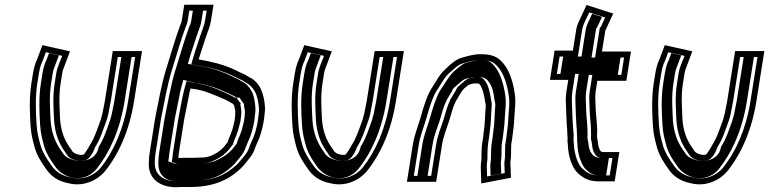

<svg xmlns="http://www.w3.org/2000/svg" viewBox="-20 -743 3237 808"><path d="M158.6 -553 136.1 -493 129.9 -479C125.1 -465.7 121.4 -450.7 118.7 -434L111.9 -391C102.2 -329.3 105.5 -263.6 108.7 -213C111.3 -174.3 118.2 -151.1 126.8 -119C138.6 -82.5 153.9 -60.7 173.2 -33C192.4 -3.1 223.8 19.8 267.6 28C332.2 44.8 390.4 14.9 421.5 -22C481.5 -96.9 525.1 -196.3 544.5 -319L577.6 -528H454.6L421.5 -319C420.2 -310.3 418.4 -301.7 416.4 -293C413.4 -274.2 409.1 -256.4 403.9 -239C389.6 -200.7 378.5 -163.2 357.9 -132C353.9 -123.9 335 -92 330.6 -92C325.8 -91.3 322.1 -91 319.4 -91L307.7 -93C295.4 -96.2 285 -102.3 280.7 -112L271 -126C249.4 -157.9 236.8 -192.5 233 -240C231.2 -284 226.5 -337.8 234.9 -391L241.7 -434C243 -442 244.7 -448.3 246.7 -453C256 -477.7 265.2 -502.3 274.5 -527ZM216.7 -434 209.9 -391C200.8 -333.6 205.9 -278.8 207.7 -234.6C211.9 -182.9 225.7 -144.9 249.3 -109.9L258.2 -97.1C267.9 -78.8 283.1 -72.6 298.8 -68.5L313.4 -66H315.5C320.1 -66 324.7 -66.5 330.2 -67.3C362.7 -67.3 379.5 -122.3 379.5 -122.3C403.2 -159.3 413.8 -197.1 427.5 -233.8C434 -251.3 438.3 -273.9 441.3 -292C443.4 -301.3 445.1 -310 446.5 -319L475.7 -503H548.7L519.5 -319C500.7 -200 458.4 -105.4 402.8 -35.8C377.7 -6.4 331.2 17.7 276.7 3.5C238.2 -3.7 211.9 -22.6 195 -48.9C175.2 -77.3 161.9 -96.6 151.3 -129.3C142.3 -162.3 136.4 -182.2 134 -218.4C130.8 -268.7 127.7 -332.9 136.9 -391L143.7 -434C146.1 -448.9 149.5 -462.4 153.3 -473.1L159.4 -486.9L173 -523.3L241.7 -507.9C232.4 -483.1 221 -460.9 216.7 -434ZM337.3 -67.8C330.4 -66.9 322.6 -66 315.5 -66H310.2L291.3 -69.2C270.3 -74.7 251.6 -84.2 242.7 -101.5L233.7 -114.3C210.2 -149.2 196.8 -186.3 192.8 -236.6C191 -280.8 186.1 -335.1 194.9 -391L201.7 -434C203.1 -442.7 204.8 -449.7 207.8 -456.8C214.1 -473.7 221 -492 227.8 -510.1L186.3 -519.4L175 -489.1L168.8 -475.3C164.7 -463.6 161.2 -449.6 158.7 -434L151.9 -391C142.5 -331.6 145.7 -266.8 148.9 -216.4C151.4 -179.4 157.6 -158.4 166.4 -125.8C177.4 -92.1 190.7 -72.9 210.6 -44.5C242.7 5.6 329.7 34.6 386.1 -31.6C442.3 -102 485.5 -198.7 504.5 -319L533.7 -503H490.7L461.5 -319C460.1 -310.1 458.4 -301.4 456.3 -292.4C453.3 -273.8 448.9 -255.1 443.2 -236.2C428.9 -197.8 418.5 -161 395.6 -125.6C394.4 -123.3 392 -78.4 337.3 -67.8Z M970.1 -266C970.4 -263.3 970.3 -260.7 969.9 -258C968.8 -251.3 968 -244 967.4 -236C966.7 -232 965.8 -228 964.5 -224L959 -202C957.4 -196 955.5 -190.7 953.5 -186C953 -183.3 951.8 -180 949.9 -176C945.8 -167.3 941.9 -157.3 938.1 -146C937.2 -144.7 936.8 -143.7 936.6 -143C931.7 -137 926.7 -130.7 921.6 -124C905 -105.7 888.5 -96.1 864.6 -86L850 -82C842.4 -80.7 834.3 -80 825.7 -80C815.6 -79.3 806.5 -79 798.5 -79H766.5C753.2 -79 743.5 -78.7 737.4 -78H734.4C733.7 -78 732.4 -78.3 730.5 -79L731.1 -83C731.1 -87 731.9 -94.3 733.6 -105L755.5 -243C761.7 -272.5 768 -304.1 774.2 -336C776.1 -348 778.6 -359.7 781.8 -371L785.6 -370C840.2 -364.5 881.3 -342.9 922.6 -326C937.4 -319.7 945.4 -314.2 958.6 -307H959.6C961.8 -303.7 964 -300.7 966.2 -298L965.9 -296C967.5 -288.5 971.6 -275.5 970.1 -266ZM816.1 -493C823.8 -520.2 839.4 -563.4 845.7 -585C853.4 -608.7 863.7 -629.7 867.7 -655L878.5 -723H755.5L744.7 -655C743.7 -648.3 740.5 -642 737.4 -634C716.7 -578.5 696.9 -507.5 678 -448C658.9 -385.9 646.6 -312.1 632.8 -245L610.6 -105C607.9 -87.7 606.5 -75 606.6 -67L606.1 -51C606.6 9.5 652.3 45 722.9 45C727.6 44.3 735.7 44 747 44H779C872.6 44 937.1 17.9 989.9 -31C1007 -46.7 1016.5 -61.5 1031.5 -79C1041.5 -91.7 1049.2 -106.3 1054.5 -123C1056.9 -129.7 1059 -135 1061 -139C1075.4 -167 1085.3 -204 1091 -240C1091.3 -246 1091.9 -252 1092.9 -258C1094.3 -267.3 1095.2 -277 1095.5 -287C1092.2 -345.9 1075.8 -396.2 1029.2 -418C1023.1 -421.3 1017.6 -424.7 1012.8 -428C997.5 -435.6 981.9 -441.5 966.3 -450C922.2 -470.7 873.3 -483.2 816.1 -493ZM991.6 -300.8 992.8 -308.4 986.7 -315.7C985.1 -317.6 983.3 -319.9 981.6 -322.6L975.6 -332H968.6C958.3 -337.8 950.1 -343 935.4 -349.3C909.7 -359.8 879.1 -376.8 843.6 -384.3C827.3 -389 812.7 -392.6 793.8 -394.7L765.2 -402.1L757.4 -373.9C745.8 -331.9 739.1 -284.1 730.6 -243.7L708.6 -105C707 -94.9 706.1 -87 705.9 -81.2L702.7 -61L718.8 -55.3C721.6 -54.3 722.9 -53 730.4 -53H734.8C740.3 -53.6 748.5 -54 762.6 -54H794.6C813.3 -54 835 -54.6 851.8 -57.6L869.5 -62.5C895.8 -73.6 918.4 -86.1 939.3 -109C947.1 -117.6 953.4 -126.8 960.5 -135.4L960.9 -138.1C964.5 -149.1 969 -160.9 972.5 -168.4C974.5 -172.4 976.2 -176.9 977.8 -182.3C980.3 -188.7 981.7 -192.9 983.5 -199.5L988.8 -220.9C990.6 -226.6 991.6 -230.8 992.4 -236L992.5 -237C993.1 -244.6 993.9 -252 994.9 -258C997.6 -275.1 993.5 -293.3 991.6 -300.8ZM808.1 -468.3C843.6 -462.2 869.8 -457.5 898.1 -448.3C919.1 -440.4 936.6 -434.6 952.1 -427.3C969.2 -418.1 984.7 -412.2 997.5 -405.9C1003.5 -401.9 1008.2 -399.1 1014.5 -395.6C1031 -386.7 1044.1 -373.8 1053.9 -355.7C1062.4 -339.9 1068.4 -311.2 1070.1 -282.7C1069.8 -272.4 1069.2 -266.1 1067.9 -258C1066.9 -251.6 1066.2 -244.6 1065.8 -238.7C1060.1 -203.5 1051.1 -171.2 1038.7 -147.2C1035.5 -140.7 1033.6 -136 1030.6 -127.4C1025.9 -112.8 1019.7 -101.6 1012.9 -92.8C995.7 -72.7 988.3 -60.9 974.2 -48C927.4 -4.7 871.7 19 783 19H751C740.2 19 731.9 19.3 725.3 20C663.5 19.4 632.1 -9.9 631.4 -54.6L631.9 -70.6C631.9 -77 632.9 -88.1 635.6 -105L657.7 -244.4C671.8 -312.8 683.9 -385 702.1 -444.2C721.1 -504 741.1 -575.2 761 -628.7C763.3 -634.6 767.8 -642.7 769.7 -655L776.6 -698H849.6L842.7 -655C839.5 -634.3 830.4 -615.9 821.5 -588.7C815.4 -567.8 800 -525.1 791.8 -496.1L785 -472.3ZM1009.9 -258C1008.9 -251.7 1008.1 -244.4 1007.5 -236.7L1007.4 -236C1006.6 -231.3 1005.6 -227 1004 -222L998.7 -200.4C997 -194.1 995.3 -189.2 993 -183.6C992.2 -180.3 990.2 -174.8 988.3 -171.1C984.9 -163.7 981 -154 977.4 -143.3C977 -141.9 976.4 -140.5 976.2 -140.2L975.9 -138C969.5 -130.3 963.4 -122.7 957 -114.3C935.8 -90.9 910.6 -76.6 881.5 -64.3L860.2 -58.5C848.2 -56.4 837.7 -55.2 823.9 -55C815 -54.5 803.5 -54 794.6 -54H762.6C746.5 -54 742.9 -53.7 736.9 -53H730.4C713 -53 711.2 -55.9 708.2 -56.9L688.1 -64L691 -81.8C691.1 -86.8 692 -94.8 693.6 -105L715.6 -243.4C721.9 -273.7 727.9 -303.6 734.3 -336.3C736.2 -348.2 738.9 -361 742.2 -372.8L751.6 -406.9L800.4 -394.2C820.2 -391.9 836.3 -387.8 852 -383.4C892.5 -374.6 922.9 -357.1 947.3 -347.2C960.7 -341.4 967.8 -337.2 977 -332H988.3L997.2 -318.2C1000.5 -312.9 1003.6 -309.6 1007.3 -305.2L1006.4 -299C1008.5 -290.3 1012.5 -274.9 1009.9 -258ZM802 -468.8 770.6 -474.2 776.5 -494.9C784.6 -523.3 800 -566.1 806.2 -587.3C814.6 -613.3 824.2 -632.6 827.7 -655L834.6 -698H791.6L784.7 -655C783.1 -644.8 779.1 -637.3 776.5 -630.6C756.3 -576.5 736.4 -505.3 717.4 -445.6C698.9 -385.3 686.7 -312.5 672.7 -244.6L650.6 -105C647.9 -87.9 646.8 -76.3 646.8 -69.3L646.3 -53.3C647 -1.6 681.4 19 723.6 20C731.8 19.3 740.5 19 751 19H783C862.1 19 910.5 -0.3 957.3 -43.5C971.2 -56.3 979.5 -69.2 996.1 -88.6C1003.5 -98.1 1010.3 -110.4 1015.2 -125.8C1018 -133.7 1020 -138.6 1022.8 -144.3C1035.8 -169.5 1045.2 -203.6 1050.9 -239.1C1051.2 -245.1 1051.9 -251.8 1052.9 -258C1054.2 -266.6 1054.9 -274 1055.2 -284.3C1053.6 -312.3 1048.4 -343.5 1038.6 -359.6C1028.7 -377.9 1015.3 -391.8 1003.1 -397.5C996 -400.8 989.9 -404.8 983.8 -408.9C971.3 -414.9 957.7 -420.1 939.2 -430C924.5 -436.7 909.5 -441.6 887.4 -449.9C860.7 -458.6 837.5 -462.8 802 -468.8Z M1260.6 -553 1238.1 -493 1231.9 -479C1227.1 -465.7 1223.4 -450.7 1220.7 -434L1213.9 -391C1204.2 -329.3 1207.5 -263.6 1210.7 -213C1213.3 -174.3 1220.2 -151.1 1228.8 -119C1240.6 -82.5 1255.9 -60.7 1275.2 -33C1294.4 -3.1 1325.8 19.8 1369.6 28C1434.2 44.8 1492.4 14.9 1523.5 -22C1583.5 -96.9 1627.1 -196.3 1646.5 -319L1679.6 -528H1556.6L1523.5 -319C1522.2 -310.3 1520.4 -301.7 1518.4 -293C1515.4 -274.2 1511.1 -256.4 1505.9 -239C1491.6 -200.7 1480.5 -163.2 1459.9 -132C1455.9 -123.9 1437 -92 1432.6 -92C1427.8 -91.3 1424.1 -91 1421.4 -91L1409.7 -93C1397.4 -96.2 1387 -102.3 1382.7 -112L1373 -126C1351.4 -157.9 1338.8 -192.5 1335 -240C1333.2 -284 1328.5 -337.8 1336.9 -391L1343.7 -434C1345 -442 1346.7 -448.3 1348.7 -453C1358 -477.7 1367.2 -502.3 1376.5 -527ZM1318.7 -434 1311.9 -391C1302.8 -333.6 1307.9 -278.8 1309.7 -234.6C1313.9 -182.9 1327.7 -144.9 1351.3 -109.9L1360.2 -97.1C1369.9 -78.8 1385.1 -72.6 1400.8 -68.5L1415.4 -66H1417.5C1422.1 -66 1426.7 -66.5 1432.2 -67.3C1464.7 -67.3 1481.5 -122.3 1481.5 -122.3C1505.2 -159.3 1515.8 -197.1 1529.5 -233.8C1536 -251.3 1540.3 -273.9 1543.3 -292C1545.4 -301.3 1547.1 -310 1548.5 -319L1577.7 -503H1650.7L1621.5 -319C1602.7 -200 1560.4 -105.4 1504.8 -35.8C1479.7 -6.4 1433.2 17.7 1378.7 3.5C1340.2 -3.7 1313.9 -22.6 1297 -48.9C1277.2 -77.3 1263.9 -96.6 1253.3 -129.3C1244.3 -162.3 1238.4 -182.2 1236 -218.4C1232.8 -268.7 1229.7 -332.9 1238.9 -391L1245.7 -434C1248.1 -448.9 1251.5 -462.4 1255.3 -473.1L1261.4 -486.9L1275 -523.3L1343.7 -507.9C1334.4 -483.1 1323 -460.9 1318.7 -434ZM1439.3 -67.8C1432.4 -66.9 1424.6 -66 1417.5 -66H1412.2L1393.3 -69.2C1372.3 -74.7 1353.6 -84.2 1344.7 -101.5L1335.7 -114.3C1312.2 -149.2 1298.8 -186.3 1294.8 -236.6C1293 -280.8 1288.1 -335.1 1296.9 -391L1303.7 -434C1305.1 -442.7 1306.8 -449.7 1309.8 -456.8C1316.1 -473.7 1323 -492 1329.8 -510.1L1288.3 -519.4L1277 -489.1L1270.8 -475.3C1266.7 -463.6 1263.2 -449.6 1260.7 -434L1253.9 -391C1244.5 -331.6 1247.7 -266.8 1250.9 -216.4C1253.4 -179.4 1259.6 -158.4 1268.4 -125.8C1279.4 -92.1 1292.7 -72.9 1312.6 -44.5C1344.7 5.6 1431.7 34.6 1488.1 -31.6C1544.3 -102 1587.5 -198.7 1606.5 -319L1635.7 -503H1592.7L1563.5 -319C1562.1 -310.1 1560.4 -301.4 1558.3 -292.4C1555.3 -273.8 1550.9 -255.1 1545.2 -236.2C1530.9 -197.8 1520.5 -161 1497.6 -125.6C1496.4 -123.3 1494 -78.4 1439.3 -67.8Z M1975.1 -392H1981.1C1983.5 -392 1997 -392.4 1998.5 -388C2011.5 -372.5 2018.1 -338.7 2021.2 -317C2023.9 -305.7 2025.5 -299.7 2023.5 -287C2020.5 -253.6 2021.5 -224 2015.9 -189C2015.2 -180.3 2014.2 -172 2013 -164L2009.5 -142C2006.7 -124.6 2007 -111.8 2006.2 -96L2006 -76C2006.1 -72 2005.9 -68.7 2005.5 -66C2004 -56.7 2003.2 -47.7 2003.2 -39L2005.4 29L2130.2 5L2127.8 -62L2128.5 -66C2129.7 -74 2130.4 -82.7 2130.6 -92L2130.7 -112C2131.3 -120 2131.5 -127.3 2131.2 -134L2136 -164C2137.2 -172 2138.3 -181 2139.3 -191C2143.9 -220.1 2143.7 -243.8 2145.9 -271L2148 -297C2148.6 -309 2148.7 -320 2148.3 -330C2143.4 -383.1 2128.1 -440.7 2099.2 -475C2075.4 -503.3 2053.9 -515 2000.6 -515C1974.3 -515 1948.6 -507.1 1926.3 -501C1897.8 -494.1 1871.9 -469 1854.6 -452C1829 -429.9 1813.6 -397.3 1794.3 -368C1775.1 -335.3 1762.2 -292.6 1750.8 -251C1739.9 -213.9 1723.8 -175.8 1717.1 -133L1692.5 22H1815.5L1840.1 -133C1845.9 -169.9 1858.8 -200.2 1870.1 -234C1878.1 -261.6 1885.6 -291.4 1898.2 -317L1909.1 -335C1911.9 -340.3 1915.5 -346.3 1919.9 -353C1929.4 -369.2 1933.6 -371 1949.8 -384C1950.3 -387.2 1972.4 -391.2 1975.1 -392ZM2111 -164 2105.8 -131.5C2106.1 -124.8 2106.1 -117.6 2105.4 -109.1L2105.3 -88.4C2105.1 -80.2 2104.5 -72.6 2103.5 -66L2102.4 -59.6L2104 -14.7L2029.9 -0.4L2028.5 -43.2C2028.6 -51.2 2029.2 -57.9 2030.5 -66C2031.2 -70.6 2031.4 -75.5 2031.3 -79.9L2031.5 -99.2C2032.3 -116.9 2032.1 -126.8 2034.5 -142L2038 -164C2039.3 -172.1 2040.5 -182.9 2041.1 -190C2046.8 -227.1 2046.1 -258.5 2048.6 -287.9C2051 -304.4 2048.2 -316.9 2046.1 -325.3C2042.6 -349.2 2036.2 -384.3 2020.4 -403.9C2005 -426.2 1985 -417 1985 -417H1975C1966.2 -414.2 1954.3 -419.9 1932.2 -399.5C1926.2 -394.7 1919.1 -388.4 1916.4 -385.9C1900.4 -373.9 1899.3 -364.3 1898.8 -363.4C1894.1 -356.2 1889.9 -349.1 1887.4 -344.5L1876.3 -326.1C1861.9 -296.8 1853.5 -263.9 1846 -237.8C1834.9 -204.8 1821.5 -173.5 1815.1 -133L1794.5 -3H1721.5L1742.1 -133C1748.2 -171.9 1763.5 -208.2 1775.1 -247.9C1786.5 -289.4 1799.6 -330.4 1815.3 -357.5C1836.5 -389.9 1850.7 -418.1 1869.5 -434.3C1883.1 -446.1 1907.2 -471.6 1929 -476.8C1952.9 -483.4 1975.1 -490 1996.6 -490C2045.7 -490 2057.8 -482.3 2078.8 -457.3C2103 -428.5 2118.4 -373.8 2123 -324.5C2123.4 -315.2 2123.2 -304.9 2122.8 -294.7L2120.7 -269.1C2118.4 -240.5 2118.5 -217.8 2114.3 -191L2114.1 -190.2C2113.2 -180.5 2112.2 -171.5 2111 -164ZM2035.7 -399.8C2054.5 -377.5 2057.7 -345.9 2061.1 -322.3C2063.7 -311.9 2065.8 -302.4 2063.5 -287.6C2060.9 -256.6 2061.7 -226 2056 -189.6C2055.4 -182 2054.2 -172 2053 -164L2049.5 -142C2046.9 -125.9 2047.2 -115 2046.4 -98L2046.2 -78.5C2046.3 -74.2 2046.1 -69.9 2045.5 -66C2044.1 -57.4 2043.4 -49.9 2043.4 -41.7L2044.6 -4L2089.3 -12.6L2087.6 -60.5L2088.5 -66C2089.6 -73.1 2090.2 -81.1 2090.4 -89.7L2090.5 -110.2C2091.3 -119.6 2091.3 -125.4 2091 -132.4L2096 -164C2097.2 -171.9 2098.2 -179.5 2099.2 -190.5C2103.7 -219.4 2103.5 -241.4 2105.8 -269.8L2107.9 -295.5C2108.4 -306.4 2108.5 -317 2108.1 -326.5C2103.4 -376.9 2087.3 -433.2 2063.2 -461.8C2042.2 -486.7 2036.4 -490 1996.6 -490C1982.9 -490 1963.5 -484.9 1939.4 -478.3C1926.8 -474.8 1896.6 -448.7 1888 -440.2C1869.2 -421.7 1853.3 -394.1 1831.6 -361C1814.6 -331.6 1801.7 -290.4 1790.3 -249C1779 -210.3 1763.5 -173.4 1757.1 -133L1736.5 -3H1779.5L1800.1 -133C1806.3 -172.2 1819.5 -203.1 1830.6 -236.4C1838.4 -263.1 1846.4 -294.7 1860.2 -322.9L1871.3 -341.2C1873.9 -346 1878 -353 1882.5 -359.9C1884 -362.4 1882.7 -368.9 1899.5 -381.5C1903.6 -385.3 1908.5 -389.6 1916 -395.6C1938.6 -417.7 1957.6 -413.4 1969 -417H1984.9C1984.9 -417 2018.7 -426.3 2035.7 -399.8Z M2505.4 -110C2504.8 -110 2504.5 -110.3 2504.6 -111C2501.7 -116.7 2498 -127.9 2497.4 -135L2495.1 -152C2494.4 -159.2 2491.3 -165.9 2492.6 -174C2495.4 -216.6 2486.7 -256.8 2486.4 -299C2486 -316.3 2483.7 -339 2486.7 -358L2493.8 -403H2615.8L2635.3 -526H2513.3L2527.6 -616L2528.7 -617L2560.6 -686L2448.4 -722C2437.7 -699 2427 -676.1 2416.4 -653C2410.5 -641 2406.6 -629 2404.7 -617L2390.9 -530H2313.9L2294.5 -407H2371.5L2363.7 -358C2361.3 -342.7 2360.5 -327.3 2361.4 -312C2362 -277.6 2363.9 -247.6 2365.2 -216L2367 -196C2367.4 -185.3 2367.6 -176.7 2367.9 -170C2368.6 -166 2368.8 -163 2368.5 -161C2367.9 -153 2368.2 -144.7 2369.5 -136L2370.7 -118L2373 -101C2378.8 -67.8 2390.5 -34.5 2412.2 -14C2432.2 4.8 2456.6 20 2496.8 20H2566.8L2586.3 -103H2516.3C2511.2 -103 2508.1 -106.8 2505.4 -110ZM2460 -690.8 2526.8 -669.4 2508.7 -630.3 2504.2 -626.4 2484.3 -501H2606.3L2594.8 -428H2472.8L2461.7 -358C2457.9 -334.3 2460.8 -310.3 2461 -294.8C2461.3 -267.4 2464.2 -237.5 2466.4 -214C2466.4 -196.1 2467.9 -182.4 2467.4 -172.7C2465.3 -155 2469.6 -148.5 2469.9 -145.4L2472.2 -128.8C2473.7 -115.9 2476.3 -108.8 2480.1 -100.3L2487.2 -89.7C2490.4 -86.2 2498 -78 2512.4 -78H2557.4L2545.8 -5H2500.8C2467.5 -5 2449 -16.6 2431.2 -33.3C2414.6 -49 2403.4 -78.4 2398 -108.5L2395.9 -124.2L2394.7 -142.4C2393.8 -148.8 2393.4 -158.3 2393.7 -162C2395.3 -179.6 2392.8 -183.4 2392.3 -201.3L2390.5 -221.5C2389.1 -254.3 2387.3 -282 2386.7 -316.8C2385.8 -331.6 2386.5 -344.2 2388.7 -358L2400.4 -432H2323.4L2335 -505H2412L2429.7 -617C2433.7 -642.1 2450.7 -670.7 2460 -690.8ZM2472.7 -93 2464.9 -104C2461.3 -111.9 2458.4 -120.6 2457.3 -130.9L2455 -147.8C2454.6 -152.1 2450.6 -159.2 2452.4 -173.2C2453.2 -186 2451.5 -198.2 2451.5 -215.9C2449.3 -239.6 2446.4 -269.3 2446.2 -296.3C2445.9 -312.5 2443.2 -336 2446.7 -358L2457.8 -428H2579.8L2591.3 -501H2469.3L2488.7 -623.2L2492.3 -626.3L2513.4 -671.9L2472 -685.2C2466.3 -672.9 2460.8 -661 2454.9 -648.1C2449.5 -637.2 2446.4 -627.4 2444.7 -617L2427 -505H2350L2338.4 -432H2415.4L2403.7 -358C2401.4 -343.6 2400.7 -330 2401.6 -315.1C2402.2 -280.4 2404 -251.8 2405.4 -219.5L2407.2 -199.4C2407.5 -188.2 2407.8 -180.8 2408.1 -174.1C2409.7 -163 2407.8 -152.6 2409.7 -140.1L2410.8 -122L2413 -105.8C2418.5 -74.8 2430.8 -44 2446.4 -29.1C2464.6 -12.1 2479.2 -5 2500.8 -5H2530.8L2542.4 -78H2512.4C2484.4 -78 2475.1 -90.5 2472.7 -93Z M2777.6 -553 2755.1 -493 2748.9 -479C2744.1 -465.7 2740.4 -450.7 2737.7 -434L2730.9 -391C2721.2 -329.3 2724.5 -263.6 2727.7 -213C2730.3 -174.3 2737.2 -151.1 2745.8 -119C2757.6 -82.5 2772.9 -60.7 2792.2 -33C2811.4 -3.1 2842.8 19.8 2886.6 28C2951.2 44.8 3009.4 14.9 3040.5 -22C3100.5 -96.9 3144.1 -196.3 3163.5 -319L3196.6 -528H3073.6L3040.5 -319C3039.2 -310.3 3037.4 -301.7 3035.4 -293C3032.4 -274.2 3028.1 -256.4 3022.9 -239C3008.6 -200.7 2997.5 -163.2 2976.9 -132C2972.9 -123.9 2954 -92 2949.6 -92C2944.8 -91.3 2941.1 -91 2938.4 -91L2926.7 -93C2914.4 -96.2 2904 -102.3 2899.7 -112L2890 -126C2868.4 -157.9 2855.8 -192.5 2852 -240C2850.2 -284 2845.5 -337.8 2853.9 -391L2860.7 -434C2862 -442 2863.7 -448.3 2865.7 -453C2875 -477.7 2884.2 -502.3 2893.5 -527ZM2835.7 -434 2828.9 -391C2819.8 -333.6 2824.9 -278.8 2826.7 -234.6C2830.9 -182.9 2844.7 -144.9 2868.3 -109.9L2877.2 -97.1C2886.9 -78.8 2902.1 -72.6 2917.8 -68.5L2932.4 -66H2934.5C2939.1 -66 2943.7 -66.5 2949.2 -67.3C2981.7 -67.3 2998.5 -122.3 2998.5 -122.3C3022.2 -159.3 3032.8 -197.1 3046.5 -233.8C3053 -251.3 3057.3 -273.9 3060.3 -292C3062.4 -301.3 3064.1 -310 3065.5 -319L3094.7 -503H3167.7L3138.5 -319C3119.7 -200 3077.4 -105.4 3021.8 -35.8C2996.7 -6.4 2950.2 17.7 2895.7 3.5C2857.2 -3.7 2830.9 -22.6 2814 -48.9C2794.2 -77.3 2780.9 -96.6 2770.3 -129.3C2761.3 -162.3 2755.4 -182.2 2753 -218.4C2749.8 -268.7 2746.7 -332.9 2755.9 -391L2762.7 -434C2765.1 -448.9 2768.5 -462.4 2772.3 -473.1L2778.4 -486.9L2792 -523.3L2860.7 -507.9C2851.4 -483.1 2840 -460.9 2835.7 -434ZM2956.3 -67.8C2949.4 -66.9 2941.6 -66 2934.5 -66H2929.2L2910.3 -69.2C2889.3 -74.7 2870.6 -84.2 2861.7 -101.5L2852.7 -114.3C2829.2 -149.2 2815.8 -186.3 2811.8 -236.6C2810 -280.8 2805.1 -335.1 2813.9 -391L2820.7 -434C2822.1 -442.7 2823.8 -449.7 2826.8 -456.8C2833.1 -473.7 2840 -492 2846.8 -510.1L2805.3 -519.4L2794 -489.1L2787.8 -475.3C2783.7 -463.6 2780.2 -449.6 2777.7 -434L2770.9 -391C2761.5 -331.6 2764.7 -266.8 2767.9 -216.4C2770.4 -179.4 2776.6 -158.4 2785.4 -125.8C2796.4 -92.1 2809.7 -72.9 2829.6 -44.5C2861.7 5.6 2948.7 34.6 3005.1 -31.6C3061.3 -102 3104.5 -198.7 3123.5 -319L3152.7 -503H3109.7L3080.5 -319C3079.1 -310.1 3077.4 -301.4 3075.3 -292.4C3072.3 -273.8 3067.9 -255.1 3062.2 -236.2C3047.9 -197.8 3037.5 -161 3014.6 -125.6C3013.4 -123.3 3011 -78.4 2956.3 -67.8Z"/></svg>

Font: Tape
Style: Regular
Weight: 500
Foundry: Cannot Into Space Fonts
Version: Version 0.97